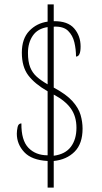

<svg xmlns="http://www.w3.org/2000/svg" viewBox="-20 -780 465 879"><path d="M198 -43Q125 -47 91 -83.5Q57 -120 57 -168Q57 -181 60.5 -198Q64 -215 78 -215Q77 -138 110 -103.5Q143 -69 198 -69V-362Q139 -396 109.5 -435Q80 -474 80 -539Q80 -603 114 -638.5Q148 -674 198 -681V-760H226V-683Q290 -684 319.5 -650Q349 -616 349 -567Q349 -521 328 -521Q328 -554 320.5 -586Q313 -618 291.5 -639Q270 -660 226 -658V-379Q284 -348 312 -316.5Q340 -285 349 -253.5Q358 -222 358 -191Q358 -122 321.5 -85.5Q285 -49 226 -43V79H198ZM198 -656Q152 -649 130 -616.5Q108 -584 108 -538Q108 -498 118 -472.5Q128 -447 148 -429Q168 -411 198 -394ZM226 -67Q279 -74 304.5 -108Q330 -142 330 -195Q330 -247 304.5 -283Q279 -319 226 -347Z"/></svg>

Font: Noto Serif Khmer ExtraCondensed Thin
Style: Regular
Weight: 100
Width: 2
Designer: Danh Hong and the Monotype Design Team
Foundry: Monotype Imaging Inc.
Version: Version 2.004; ttfautohint (v1.8.4.7-5d5b)